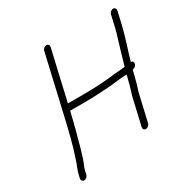

<svg xmlns="http://www.w3.org/2000/svg" viewBox="-151 -756 912 929"><g transform="rotate(-30 305.0 -291.0)"><path d="M573.1 -594 556.5 -522C554.7 -514 552.5 -506 550 -498C535 -448.5 518.5 -395.4 504.4 -344L503.5 -340C475.5 -336.6 449.8 -336.2 420.6 -332C371.5 -326.9 318.1 -324 265.8 -324H176.8L241 -602C243.4 -612.3 237.8 -620 227.6 -620C217.5 -620 207.4 -612.4 205 -602L128.6 -271C112.9 -203.1 95.7 -131.7 74.2 -70C66.9 -45.4 55.9 -25.4 50.7 -3L45.4 20C43.3 29.2 50 38 59.2 38C68.5 38 79.3 29.2 81.4 20L86.5 -2C87.4 -6 88.8 -10.7 90.7 -16C102.8 -42.8 112.5 -73.7 121.5 -106C136 -158.3 151.7 -215.2 164.6 -271L168.5 -288H257.5C296.3 -288 340.2 -291.1 376.6 -293C414 -294.8 456.3 -303 493 -303C489.5 -291 486.3 -278.3 483.2 -265C477.2 -239.3 471.1 -224.1 463.9 -199L428.6 -46C426.4 -36.5 432.3 -28 442 -28C451.6 -28 462.4 -36.5 464.6 -46L499.7 -198C507.1 -223.6 513 -238.3 519.2 -265C522.3 -278.3 525.4 -290.7 528.7 -302L530.3 -309L535.6 -310C556.8 -315.7 561 -344.5 540.9 -346C557.2 -403.5 579.3 -464.7 592.5 -522L609.1 -594C611.3 -603.2 604.5 -612 595.3 -612C586.1 -612 575.3 -603.2 573.1 -594Z"/></g></svg>

Font: HoneyBee
Style: LitIt
Weight: 300
Foundry: Cannot Into Space Fonts
Version: Version 0.89